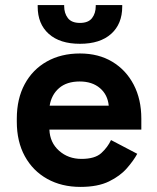

<svg xmlns="http://www.w3.org/2000/svg" viewBox="-20 -720 617 754"><path d="M296 14Q222 14 165.5 -17.5Q109 -49 77.5 -106.5Q46 -164 46 -242V-254Q46 -332 77 -389.5Q108 -447 164 -478.5Q220 -510 294 -510Q367 -510 421 -477.5Q475 -445 505 -387.5Q535 -330 535 -254V-211H174Q176 -160 212 -128Q248 -96 300 -96Q353 -96 378 -119Q403 -142 416 -170L519 -116Q505 -90 478.5 -59.5Q452 -29 408 -7.5Q364 14 296 14ZM175 -305H407Q403 -348 372.5 -374Q342 -400 293 -400Q242 -400 212 -374Q182 -348 175 -305ZM294 -548Q215 -548 171.5 -587Q128 -626 128 -694V-700H232V-696Q232 -668 246.5 -649Q261 -630 294 -630Q327 -630 341.5 -649Q356 -668 356 -696V-700H460V-694Q460 -626 416.5 -587Q373 -548 294 -548Z"/></svg>

Font: Space Grotesk Variable Light
Style: Regular
Weight: 300
Designer: Florian Karsten
Foundry: Florian Karsten
Version: Version 2.000